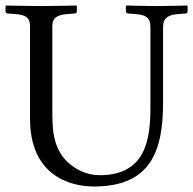

<svg xmlns="http://www.w3.org/2000/svg" viewBox="-20 -667 701 697"><path d="M321 10C526 10 572 -117 572 -295V-570C572 -598 586 -613 627 -616L653 -618C658 -618 661 -621 661 -626V-645L659 -647C659 -647 585 -645 549 -645C510 -645 439 -647 439 -647L437 -645V-626C437 -621 441 -618 445 -618L472 -616C512 -613 526 -601 526 -570V-277C526 -165 511 -31 342 -31C294 -31 253 -52 223 -81C170 -134 170 -204 170 -269V-572C170 -600 184 -613 225 -616L251 -618C256 -618 259 -621 259 -626V-645L257 -647C257 -647 164 -645 128 -645C89 -645 2 -647 2 -647L0 -645V-626C0 -621 4 -618 8 -618L35 -616C74 -613 89 -603 89 -572V-236C89 -32 231 10 321 10Z"/></svg>

Font: Linux Libertine O C
Style: Regular
Weight: 400
Designer: Philipp H. Poll
Foundry: Philipp H. Poll
Version: Version 4.0.3